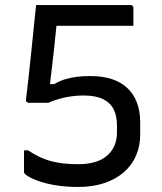

<svg xmlns="http://www.w3.org/2000/svg" viewBox="-20 -720 640 760"><path d="M123 -700Q126 -700 148 -700Q170 -700 202.5 -700Q235 -700 273.5 -700Q312 -700 350.5 -700Q389 -700 422 -700Q455 -700 475 -700Q495 -700 497 -700Q502 -700 505 -697Q508 -694 508 -689Q508 -685 508 -678Q508 -671 508 -662.5Q508 -654 508 -645Q508 -636 508 -629Q508 -622 508 -618Q506 -618 483 -618Q460 -618 424.5 -618Q389 -618 349.5 -618Q310 -618 274 -618Q238 -618 214.5 -618Q191 -618 187 -618Q167 -618 152.5 -626Q138 -634 130.5 -647Q123 -660 123 -676Q123 -682 123 -687.5Q123 -693 123 -700ZM123 -700H216L210 -673Q208 -662 206.5 -647Q205 -632 202 -604Q199 -570 194 -526Q189 -482 184 -439.5Q179 -397 175 -362L160 -387H221L162 -363Q197 -394 238.5 -406.5Q280 -419 337 -419Q386 -419 422.5 -407Q459 -395 484 -371.5Q509 -348 522 -314Q535 -280 535 -235V-188Q535 -142 518.5 -104Q502 -66 470.5 -38.5Q439 -11 393.5 4.5Q348 20 289 20Q239 20 198 13Q157 6 126.5 -5.5Q96 -17 80 -30Q77 -33 76 -35Q75 -37 75 -41Q75 -45 75 -53.5Q75 -62 75 -72.5Q75 -83 75 -93.5Q75 -104 75 -112.5Q75 -121 75 -125H91Q135 -95 180.5 -82.5Q226 -70 289 -70Q365 -70 404 -104Q443 -138 443 -196V-223Q443 -261 430 -287Q417 -313 388 -327.5Q359 -342 311 -342Q274 -342 238.5 -334.5Q203 -327 171 -313H94Q89 -313 85.5 -316.5Q82 -320 83 -327Q85 -342 88.5 -373.5Q92 -405 96.5 -445.5Q101 -486 105.5 -531Q110 -576 114.5 -620Q119 -664 123 -700Z"/></svg>

Font: Recursive
Style: Regular
Weight: 400
Version: Version 1.085